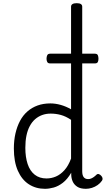

<svg xmlns="http://www.w3.org/2000/svg" viewBox="-20 -1168 669 1205"><path d="M262 17Q205 17 161 -11.5Q117 -40 92 -96.5Q67 -153 67 -236Q67 -287 77 -330.5Q87 -374 105.5 -409Q124 -444 152 -468.5Q180 -493 216 -506Q252 -519 296 -519Q328 -519 361.5 -509.5Q395 -500 426 -482V-1126Q426 -1137 435 -1142.5Q444 -1148 461 -1148Q479 -1148 487.5 -1142.5Q496 -1137 496 -1126V-93Q496 -68 505.5 -56Q515 -44 533 -44Q543 -44 551.5 -47.5Q560 -51 568.5 -57Q577 -63 586 -72Q593 -78 601 -75Q609 -72 615 -65Q622 -58 623.5 -49.5Q625 -41 620 -34Q609 -18 592.5 -6.5Q576 5 557 11Q538 17 519 17Q485 17 465 4Q445 -9 436 -29.5Q427 -50 427 -74Q427 -77 427 -79.5Q427 -82 427 -84Q403 -43 374.5 -21Q346 1 317 9Q288 17 262 17ZM139 -240Q139 -182 153.5 -138.5Q168 -95 198 -71.5Q228 -48 272 -48Q302 -48 330.5 -60Q359 -72 384 -99.5Q409 -127 426 -173V-416Q393 -438 362 -446.5Q331 -455 298 -455Q269 -455 244.5 -446Q220 -437 200.5 -420Q181 -403 167 -377Q153 -351 146 -317Q139 -283 139 -240ZM295 -770Q281 -770 276.5 -779Q272 -788 272 -799Q272 -812 276.5 -821.5Q281 -831 295 -831H575Q590 -831 594 -821.5Q598 -812 598 -799Q598 -788 594 -779Q590 -770 575 -770Z"/></svg>

Font: Playwrite CL Light
Style: Regular
Weight: 300
Designer: Veronika Burian, José Scaglione
Foundry: TypeTogether
Version: Version 1.002